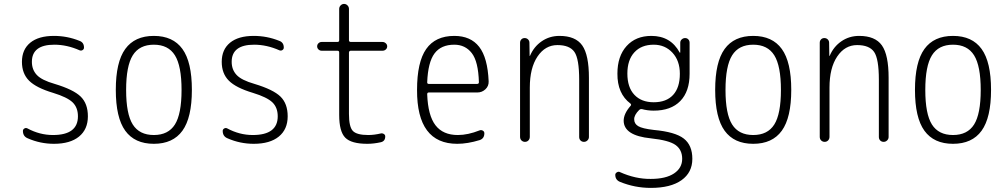

<svg xmlns="http://www.w3.org/2000/svg" viewBox="-20 -710 5040 961"><path d="M246.1 -245.1Q161.1 -270.5 125.5 -306.2Q89.8 -341.8 89.8 -400.4Q89.8 -461.9 131.3 -496.1Q172.9 -530.3 250 -530.3Q316.4 -530.3 377 -505.9Q400.4 -498 400.4 -471.7Q400.4 -463.9 393.6 -459.5Q386.7 -455.1 378.9 -458Q315.4 -486.3 252 -486.3Q139.6 -486.3 139.6 -400.4Q139.6 -361.3 164.1 -335Q188.5 -308.6 253.9 -290Q347.7 -261.7 383.8 -226.6Q419.9 -191.4 419.9 -127.9Q419.9 -62.5 375.5 -26.4Q331.1 9.8 250 9.8Q181.6 9.8 119.1 -17.6Q94.7 -27.3 94.7 -54.7Q94.7 -62.5 102.1 -66.9Q109.4 -71.3 117.2 -67.4Q178.7 -34.2 245.1 -34.2Q370.1 -34.2 370.1 -127.9Q370.1 -171.9 343.3 -197.8Q316.4 -223.6 246.1 -245.1Z M855.5 -433.1Q822.3 -486.3 750 -486.3Q677.7 -486.3 644.5 -433.1Q611.3 -379.9 611.3 -259.8Q611.3 -139.6 644.5 -86.9Q677.7 -34.2 750 -34.2Q822.3 -34.2 855.5 -86.9Q888.7 -139.6 888.7 -259.8Q888.7 -379.9 855.5 -433.1ZM893.1 -55.7Q845.7 9.8 750 9.8Q654.3 9.8 606.9 -55.7Q559.6 -121.1 559.6 -260.3Q559.6 -399.4 606.9 -464.8Q654.3 -530.3 750 -530.3Q845.7 -530.3 893.1 -464.8Q940.4 -399.4 940.4 -260.3Q940.4 -121.1 893.1 -55.7Z M1246.1 -245.1Q1161.1 -270.5 1125.5 -306.2Q1089.8 -341.8 1089.8 -400.4Q1089.8 -461.9 1131.3 -496.1Q1172.9 -530.3 1250 -530.3Q1316.4 -530.3 1377 -505.9Q1400.4 -498 1400.4 -471.7Q1400.4 -463.9 1393.6 -459.5Q1386.7 -455.1 1378.9 -458Q1315.4 -486.3 1252 -486.3Q1139.6 -486.3 1139.6 -400.4Q1139.6 -361.3 1164.1 -335Q1188.5 -308.6 1253.9 -290Q1347.7 -261.7 1383.8 -226.6Q1419.9 -191.4 1419.9 -127.9Q1419.9 -62.5 1375.5 -26.4Q1331.1 9.8 1250 9.8Q1181.6 9.8 1119.1 -17.6Q1094.7 -27.3 1094.7 -54.7Q1094.7 -62.5 1102.1 -66.9Q1109.4 -71.3 1117.2 -67.4Q1178.7 -34.2 1245.1 -34.2Q1370.1 -34.2 1370.1 -127.9Q1370.1 -171.9 1343.3 -197.8Q1316.4 -223.6 1246.1 -245.1Z M1589.8 -456.1Q1581.1 -456.1 1574.2 -462.4Q1567.4 -468.8 1567.4 -478Q1567.4 -487.3 1574.2 -493.7Q1581.1 -500 1589.8 -500H1668.9Q1677.7 -500 1677.7 -508.8V-665Q1677.7 -675.8 1685.1 -683.1Q1692.4 -690.4 1702.1 -690.4Q1711.9 -690.4 1719.2 -683.1Q1726.6 -675.8 1726.6 -665V-508.8Q1726.6 -500 1736.3 -500H1894.5Q1903.3 -500 1910.6 -493.7Q1918 -487.3 1918 -478Q1918 -468.8 1911.1 -462.4Q1904.3 -456.1 1894.5 -456.1H1736.3Q1727.5 -456.1 1726.6 -447.3V-139.6Q1726.6 -75.2 1746.1 -54.7Q1765.6 -34.2 1823.2 -34.2Q1852.5 -34.2 1885.7 -42Q1893.6 -43.9 1900.9 -39.6Q1908.2 -35.2 1908.2 -27.3Q1908.2 -2.9 1885.7 2Q1850.6 9.8 1818.4 9.8Q1738.3 9.8 1708 -21Q1677.7 -51.8 1677.7 -134.8V-447.3Q1677.7 -456.1 1668.9 -456.1Z M2253.9 -486.3Q2187.5 -486.3 2154.8 -442.4Q2122.1 -398.4 2118.2 -297.9Q2118.2 -290 2126 -290H2368.2Q2377 -290 2377 -298.8Q2374 -402.3 2341.3 -444.3Q2308.6 -486.3 2253.9 -486.3ZM2268.6 9.8Q2066.4 9.8 2067.4 -259.8Q2067.4 -399.4 2113.3 -464.8Q2159.2 -530.3 2253.9 -530.3Q2335.9 -530.3 2378.4 -475.6Q2420.9 -420.9 2425.8 -302.7Q2426.8 -279.3 2409.7 -263.2Q2392.6 -247.1 2369.1 -247.1H2126Q2118.2 -247.1 2118.2 -238.3Q2122.1 -131.8 2159.7 -83Q2197.3 -34.2 2271.5 -34.2Q2322.3 -34.2 2380.9 -57.6Q2388.7 -60.5 2396.5 -56.2Q2404.3 -51.8 2404.3 -43Q2404.3 -16.6 2380.9 -8.8Q2320.3 9.8 2268.6 9.8Z M2607.4 0Q2597.7 0 2590.3 -6.8Q2583 -13.7 2583 -25.4V-496.1Q2583 -505.9 2589.4 -512.7Q2595.7 -519.5 2606 -519.5Q2616.2 -519.5 2623 -512.7Q2629.9 -505.9 2629.9 -496.1L2630.9 -430.7Q2630.9 -429.7 2631.8 -429.7Q2632.8 -429.7 2632.8 -430.7Q2652.3 -476.6 2691.4 -503.4Q2730.5 -530.3 2780.3 -530.3Q2860.4 -530.3 2894 -482.9Q2927.7 -435.5 2927.7 -320.3V-24.4Q2927.7 -14.6 2920.4 -7.3Q2913.1 0 2902.8 0Q2892.6 0 2885.7 -6.8Q2878.9 -13.7 2878.9 -24.4V-310.5Q2878.9 -416 2855 -450.2Q2831.1 -484.4 2770 -484.4Q2709 -484.4 2670.4 -427.2Q2631.8 -370.1 2631.8 -271.5V-25.4Q2631.8 -14.6 2625 -7.3Q2618.2 0 2607.4 0Z M3252 -486.3Q3190.4 -486.3 3155.3 -448.2Q3120.1 -410.2 3120.1 -341.8Q3120.1 -272.5 3155.3 -235.4Q3190.4 -198.2 3252 -198.2Q3315.4 -198.2 3349.1 -234.9Q3382.8 -271.5 3382.8 -340.8Q3382.8 -406.2 3345.7 -446.3Q3308.6 -486.3 3252 -486.3ZM3083 200.2Q3059.6 190.4 3059.6 165Q3059.6 157.2 3067.9 152.3Q3076.2 147.5 3083 151.4Q3161.1 186.5 3237.3 185.5Q3312.5 185.5 3353.5 158.2Q3394.5 130.9 3394.5 85Q3394.5 40 3361.8 16.1Q3329.1 -7.8 3237.3 -17.6Q3102.5 -31.2 3101.6 -105.5Q3101.6 -140.6 3135.7 -179.7Q3141.6 -185.5 3135.7 -191.4Q3069.3 -241.2 3070.3 -341.8Q3070.3 -428.7 3116.2 -479.5Q3162.1 -530.3 3240.2 -530.3Q3336.9 -530.3 3381.8 -447.3Q3381.8 -446.3 3382.8 -446.3Q3384.8 -446.3 3384.8 -447.3V-496.1Q3384.8 -505.9 3392.1 -512.7Q3399.4 -519.5 3409.2 -519.5Q3418.9 -519.5 3425.3 -512.7Q3431.6 -505.9 3431.6 -496.1V-340.8Q3431.6 -252 3384.8 -204.1Q3337.9 -156.2 3252 -156.2Q3220.7 -156.2 3192.4 -164.1Q3185.5 -165 3179.7 -160.2Q3153.3 -133.8 3154.3 -112.3Q3154.3 -90.8 3174.3 -78.6Q3194.3 -66.4 3252.9 -59.6Q3359.4 -49.8 3402.3 -16.6Q3445.3 16.6 3445.3 85Q3445.3 153.3 3391.1 191.9Q3336.9 230.5 3237.3 230.5Q3157.2 230.5 3083 200.2Z M3855.5 -433.1Q3822.3 -486.3 3750 -486.3Q3677.7 -486.3 3644.5 -433.1Q3611.3 -379.9 3611.3 -259.8Q3611.3 -139.6 3644.5 -86.9Q3677.7 -34.2 3750 -34.2Q3822.3 -34.2 3855.5 -86.9Q3888.7 -139.6 3888.7 -259.8Q3888.7 -379.9 3855.5 -433.1ZM3893.1 -55.7Q3845.7 9.8 3750 9.8Q3654.3 9.8 3606.9 -55.7Q3559.6 -121.1 3559.6 -260.3Q3559.6 -399.4 3606.9 -464.8Q3654.3 -530.3 3750 -530.3Q3845.7 -530.3 3893.1 -464.8Q3940.4 -399.4 3940.4 -260.3Q3940.4 -121.1 3893.1 -55.7Z M4107.4 0Q4097.7 0 4090.3 -6.8Q4083 -13.7 4083 -25.4V-496.1Q4083 -505.9 4089.4 -512.7Q4095.7 -519.5 4106 -519.5Q4116.2 -519.5 4123 -512.7Q4129.9 -505.9 4129.9 -496.1L4130.9 -430.7Q4130.9 -429.7 4131.8 -429.7Q4132.8 -429.7 4132.8 -430.7Q4152.3 -476.6 4191.4 -503.4Q4230.5 -530.3 4280.3 -530.3Q4360.4 -530.3 4394 -482.9Q4427.7 -435.5 4427.7 -320.3V-24.4Q4427.7 -14.6 4420.4 -7.3Q4413.1 0 4402.8 0Q4392.6 0 4385.7 -6.8Q4378.9 -13.7 4378.9 -24.4V-310.5Q4378.9 -416 4355 -450.2Q4331.1 -484.4 4270 -484.4Q4209 -484.4 4170.4 -427.2Q4131.8 -370.1 4131.8 -271.5V-25.4Q4131.8 -14.6 4125 -7.3Q4118.2 0 4107.4 0Z M4855.5 -433.1Q4822.3 -486.3 4750 -486.3Q4677.7 -486.3 4644.5 -433.1Q4611.3 -379.9 4611.3 -259.8Q4611.3 -139.6 4644.5 -86.9Q4677.7 -34.2 4750 -34.2Q4822.3 -34.2 4855.5 -86.9Q4888.7 -139.6 4888.7 -259.8Q4888.7 -379.9 4855.5 -433.1ZM4893.1 -55.7Q4845.7 9.8 4750 9.8Q4654.3 9.8 4606.9 -55.7Q4559.6 -121.1 4559.6 -260.3Q4559.6 -399.4 4606.9 -464.8Q4654.3 -530.3 4750 -530.3Q4845.7 -530.3 4893.1 -464.8Q4940.4 -399.4 4940.4 -260.3Q4940.4 -121.1 4893.1 -55.7Z"/></svg>

Font: Rounded-X Mgen+ 2m light
Style: Regular
Weight: 200
Designer: [Source Han Sans]
Ryoko NISHIZUKA  (kana & ideographs); Paul D. Hunt (Latin, Greek & Cyrillic); Wenlong ZHANG  (bopomofo
Version: Version 1.059.20150602